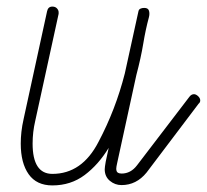

<svg xmlns="http://www.w3.org/2000/svg" viewBox="-20 -571 628 583"><path d="M555 -277Q561 -285 569 -285Q575 -285 581.5 -279Q588 -273 588 -266Q588 -260 583 -256L425 -47Q394 -9 349 -9Q329 -9 313.5 -22Q298 -35 298 -57Q298 -63 301 -80L310 -122Q279 -71 237 -39.5Q195 -8 139 -8Q91 -8 67 -42Q43 -76 43 -135Q43 -152 45 -170.5Q47 -189 52 -211L123 -537Q126 -551 139 -551Q148 -551 153 -545.5Q158 -540 158 -534V-529L87 -204Q79 -170 79 -135Q79 -43 139 -43Q229 -43 279 -140Q331 -238 359 -348L400 -535Q401 -542 406 -544.5Q411 -547 418 -547Q430 -547 432.5 -538Q435 -529 432 -518Q422 -481 415 -438.5Q408 -396 394 -343L336 -77Q333 -64 333 -59Q333 -50 337.5 -47Q342 -44 349 -44Q377 -44 396 -69Z"/></svg>

Font: Gruenewald VA
Style: Regular
Weight: 400
Designer: Peter Wiegel
Foundry: Peter Wiegel, nach dem Schriftentwurf von Dr. H. Gr¸newald
Version: Version 0.007